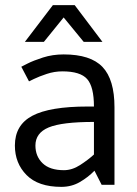

<svg xmlns="http://www.w3.org/2000/svg" viewBox="-20 -720 534 748"><path d="M118 -153Q118 -111 146 -84Q174 -57 229 -57Q261 -57 292 -77Q323 -97 346 -118V-245Q221 -245 169.5 -223.5Q118 -202 118 -153ZM219 8Q129 8 83.5 -38Q38 -84 38 -153Q38 -233 106 -269Q174 -305 321 -305H346Q346 -382 319.5 -412Q293 -442 223 -442Q192 -442 162 -432Q132 -422 112.5 -412.5Q93 -403 93 -403L63 -460Q63 -460 86.5 -472Q110 -484 147.5 -496Q185 -508 228 -508Q333 -508 379.5 -459Q426 -410 426 -302V0H376L348 -55Q324 -30 291.5 -11Q259 8 219 8ZM77 -557 186 -700H271L379 -557H306L228 -652L151 -557Z"/></svg>

Font: Epunda Sans
Style: Regular
Weight: 400
Designer: Simon Atzbach
Foundry: typofactur
Version: Version 2.204; ttfautohint (v1.8.4.7-5d5b)